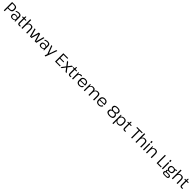

<svg xmlns="http://www.w3.org/2000/svg" viewBox="1857 -5978 11407 11407"><g transform="rotate(45 7560.5 -274.5)"><path d="M87 -700H309Q418 -700 473 -648Q528 -596 528 -492V-449Q528 -350 472.5 -299Q417 -248 309 -248H158V-308H289Q375 -308 413.5 -343Q452 -378 452 -451V-490Q452 -570 413.5 -605Q375 -640 289 -640H145L163 -661V0H87Z M968 -176V-362Q968 -426 933.5 -455Q899 -484 822 -484Q774 -484 727 -470Q680 -456 638 -431L626 -491Q652 -508 688 -520.5Q724 -533 763 -540.5Q802 -548 838 -548Q942 -548 993.5 -501.5Q1045 -455 1045 -362V0H995ZM794 8Q709 8 660.5 -32Q612 -72 612 -143V-173Q612 -245 661 -285Q710 -325 799 -325Q892 -325 947 -287Q1002 -249 1002 -178V-146Q1002 -74 946.5 -33Q891 8 794 8ZM815 -46Q885 -46 926 -76Q967 -106 967 -156V-171Q967 -219 928 -245Q889 -271 819 -271Q755 -271 720.5 -247.5Q686 -224 686 -166V-153Q686 -101 719.5 -73.5Q753 -46 815 -46Z M1377 8Q1305 8 1271.5 -28Q1238 -64 1238 -140V-536L1261 -671H1314V-145Q1314 -95 1331 -76Q1348 -57 1394 -57Q1408 -57 1423 -59Q1438 -61 1452 -65L1464 -7Q1451 -3 1436.5 0.5Q1422 4 1406.5 6Q1391 8 1377 8ZM1138 -540H1450V-480H1138Z M1969 -325Q1969 -409 1934.5 -448Q1900 -487 1826 -487Q1740 -487 1694 -428.5Q1648 -370 1648 -260L1611 -192L1612 -258Q1612 -398 1674.5 -473Q1737 -548 1853 -548Q1951 -548 1998 -494Q2045 -440 2045 -328V0H1969ZM1572 -740H1648V-361V0H1572Z M2140 -540H2215L2350 -48H2354L2496 -540H2603L2745 -48H2748L2884 -540H2959L2816 0H2684L2551 -455H2548L2415 0H2283Z M3386 -176V-362Q3386 -426 3351.5 -455Q3317 -484 3240 -484Q3192 -484 3145 -470Q3098 -456 3056 -431L3044 -491Q3070 -508 3106 -520.5Q3142 -533 3181 -540.5Q3220 -548 3256 -548Q3360 -548 3411.5 -501.5Q3463 -455 3463 -362V0H3413ZM3212 8Q3127 8 3078.5 -32Q3030 -72 3030 -143V-173Q3030 -245 3079 -285Q3128 -325 3217 -325Q3310 -325 3365 -287Q3420 -249 3420 -178V-146Q3420 -74 3364.5 -33Q3309 8 3212 8ZM3233 -46Q3303 -46 3344 -76Q3385 -106 3385 -156V-171Q3385 -219 3346 -245Q3307 -271 3237 -271Q3173 -271 3138.5 -247.5Q3104 -224 3104 -166V-153Q3104 -101 3137.5 -73.5Q3171 -46 3233 -46Z M3697 177 3771 -17 3764 28 3546 -540H3622L3798 -81H3802L3967 -540H4042L3778 191Z M4450 -64H4802V0H4392V-700H4798V-636H4450L4468 -687V-349L4450 -379H4779V-319H4450L4468 -349V-13Z M4864 -540H4957L5368 0H5275ZM5085 -297 5155 -275 4946 0H4859ZM5070 -269 5275 -540H5363L5140 -249Z M5633 8Q5561 8 5527.5 -28Q5494 -64 5494 -140V-536L5517 -671H5570V-145Q5570 -95 5587 -76Q5604 -57 5650 -57Q5664 -57 5679 -59Q5694 -61 5708 -65L5720 -7Q5707 -3 5692.5 0.5Q5678 4 5662.5 6Q5647 8 5633 8ZM5394 -540H5706V-480H5394Z M5824 -540H5874L5900 -344V0H5824ZM5874 -300Q5874 -422 5922.5 -485Q5971 -548 6062 -548Q6078 -548 6094.5 -545.5Q6111 -543 6127 -539L6123 -472Q6093 -480 6058 -480Q5980 -480 5940 -429.5Q5900 -379 5900 -277Z M6418 8Q6342 8 6288.5 -18.5Q6235 -45 6207 -95.5Q6179 -146 6179 -218V-322Q6179 -393 6208.5 -443Q6238 -493 6293 -520.5Q6348 -548 6425 -548Q6542 -548 6604.5 -485.5Q6667 -423 6667 -310V-244H6240V-299H6606L6593 -277V-327Q6593 -401 6548.5 -442.5Q6504 -484 6426 -484Q6344 -484 6299.5 -441.5Q6255 -399 6255 -322V-211Q6255 -135 6298 -94.5Q6341 -54 6420 -54Q6491 -54 6534.5 -82.5Q6578 -111 6588 -163L6661 -159Q6644 -79 6580.5 -35.5Q6517 8 6418 8Z M7591 -326Q7591 -408 7556.5 -447.5Q7522 -487 7451 -487Q7366 -487 7321 -428.5Q7276 -370 7276 -260L7239 -192V-258Q7239 -398 7301 -473Q7363 -548 7478 -548Q7574 -548 7620.5 -494.5Q7667 -441 7667 -330V0H7591ZM6809 -540H6859L6885 -351V0H6809ZM7200 -326Q7200 -408 7165.5 -447.5Q7131 -487 7060 -487Q6975 -487 6930 -428.5Q6885 -370 6885 -260L6849 -192V-258Q6849 -398 6910.5 -473Q6972 -548 7087 -548Q7183 -548 7229.5 -494Q7276 -440 7276 -330V0H7200Z M8050 8Q7974 8 7920.5 -18.5Q7867 -45 7839 -95.5Q7811 -146 7811 -218V-322Q7811 -393 7840.5 -443Q7870 -493 7925 -520.5Q7980 -548 8057 -548Q8174 -548 8236.5 -485.5Q8299 -423 8299 -310V-244H7872V-299H8238L8225 -277V-327Q8225 -401 8180.5 -442.5Q8136 -484 8058 -484Q7976 -484 7931.5 -441.5Q7887 -399 7887 -322V-211Q7887 -135 7930 -94.5Q7973 -54 8052 -54Q8123 -54 8166.5 -82.5Q8210 -111 8220 -163L8293 -159Q8276 -79 8212.5 -35.5Q8149 8 8050 8Z M8964 8Q8830 8 8759 -41Q8688 -90 8688 -183V-199Q8688 -260 8720.5 -302.5Q8753 -345 8815 -367Q8877 -389 8964 -389Q9050 -389 9111.5 -367Q9173 -345 9205.5 -302.5Q9238 -260 9238 -199V-183Q9238 -90 9168.5 -41Q9099 8 8964 8ZM8964 -56Q9065 -56 9112 -88Q9159 -120 9159 -185V-202Q9159 -268 9111 -303.5Q9063 -339 8964 -339Q8866 -339 8816.5 -303.5Q8767 -268 8767 -202V-185Q8767 -120 8815.5 -88Q8864 -56 8964 -56ZM8964 -346Q8880 -346 8821.5 -366Q8763 -386 8733 -425Q8703 -464 8703 -519V-535Q8703 -616 8772.5 -662Q8842 -708 8964 -708Q9086 -708 9154.5 -662Q9223 -616 9223 -535V-519Q9223 -463 9193.5 -424.5Q9164 -386 9106 -366Q9048 -346 8964 -346ZM8964 -396Q9059 -396 9102.5 -426Q9146 -456 9146 -517V-532Q9146 -586 9099.5 -615Q9053 -644 8964 -644Q8875 -644 8828 -614.5Q8781 -585 8781 -532V-517Q8781 -457 8825 -426.5Q8869 -396 8964 -396Z M9677 8Q9604 8 9548.5 -23.5Q9493 -55 9462.5 -112Q9432 -169 9432 -245V-300Q9432 -376 9462.5 -431.5Q9493 -487 9548 -517.5Q9603 -548 9678 -548Q9783 -548 9840 -488.5Q9897 -429 9897 -321V-219Q9897 -111 9839.5 -51.5Q9782 8 9677 8ZM9393 -540H9440L9469 -370V180H9393ZM9670 -51Q9742 -51 9781 -97.5Q9820 -144 9820 -226V-312Q9820 -396 9781 -442Q9742 -488 9670 -488Q9576 -488 9522.5 -434.5Q9469 -381 9469 -288V-255Q9469 -160 9523 -105.5Q9577 -51 9670 -51Z M10221 8Q10149 8 10115.5 -28Q10082 -64 10082 -140V-536L10105 -671H10158V-145Q10158 -95 10175 -76Q10192 -57 10238 -57Q10252 -57 10267 -59Q10282 -61 10296 -65L10308 -7Q10295 -3 10280.5 0.5Q10266 4 10250.5 6Q10235 8 10221 8ZM9982 -540H10294V-480H9982Z M11056 -700V-636H10823L10861 -675V0H10785V-675L10821 -636H10591V-700Z M11548 -325Q11548 -409 11513.5 -448Q11479 -487 11405 -487Q11319 -487 11273 -428.5Q11227 -370 11227 -260L11190 -192L11191 -258Q11191 -398 11253.5 -473Q11316 -548 11432 -548Q11530 -548 11577 -494Q11624 -440 11624 -328V0H11548ZM11151 -740H11227V-361V0H11151Z M11862 -540V0H11786V-540ZM11866 -728V-611H11781V-728Z M12433 -325Q12433 -409 12398.5 -448Q12364 -487 12290 -487Q12204 -487 12158 -428.5Q12112 -370 12112 -260L12076 -192V-258Q12076 -398 12138.5 -473Q12201 -548 12317 -548Q12415 -548 12462 -494Q12509 -440 12509 -328V0H12433ZM12036 -540H12086L12112 -361V0H12036Z M12985 -64H13289V0H12927V-700H13003V-13Z M13449 -540V0H13373V-540ZM13453 -728V-611H13368V-728Z M13820 -160Q13718 -160 13661 -206Q13604 -252 13604 -335V-373Q13604 -457 13661 -502.5Q13718 -548 13820 -548Q13922 -548 13979 -502.5Q14036 -457 14036 -373V-335Q14036 -252 13979 -206Q13922 -160 13820 -160ZM13739 186Q13661 186 13620.5 154.5Q13580 123 13580 62Q13580 1 13620 -30.5Q13660 -62 13739 -62H13902Q13979 -62 14020 -30.5Q14061 1 14061 62Q14061 123 14020 154.5Q13979 186 13902 186ZM13894 130Q13985 130 13985 62Q13985 -6 13894 -6H13747Q13654 -6 13654 62Q13654 132 13747 130ZM13713 -38Q13672 -38 13648.5 -57.5Q13625 -77 13625 -111Q13625 -145 13648 -164.5Q13671 -184 13714 -184H13820V-160H13752Q13723 -160 13707.5 -147Q13692 -134 13693 -111Q13693 -87 13707 -74.5Q13721 -62 13750 -62H13820V-38ZM13820 -219Q13888 -219 13924.5 -250Q13961 -281 13961 -338V-370Q13961 -426 13924.5 -457Q13888 -488 13820 -488Q13754 -488 13716.5 -457Q13679 -426 13679 -370V-338Q13679 -282 13716.5 -250.5Q13754 -219 13820 -219ZM13933 -516 14070 -561H14091V-488L13933 -474Z M14606 -325Q14606 -409 14571.5 -448Q14537 -487 14463 -487Q14377 -487 14331 -428.5Q14285 -370 14285 -260L14248 -192L14249 -258Q14249 -398 14311.5 -473Q14374 -548 14490 -548Q14588 -548 14635 -494Q14682 -440 14682 -328V0H14606ZM14209 -740H14285V-361V0H14209Z M15014 8Q14942 8 14908.5 -28Q14875 -64 14875 -140V-536L14898 -671H14951V-145Q14951 -95 14968 -76Q14985 -57 15031 -57Q15045 -57 15060 -59Q15075 -61 15089 -65L15101 -7Q15088 -3 15073.5 0.5Q15059 4 15043.5 6Q15028 8 15014 8ZM14775 -540H15087V-480H14775Z"/></g></svg>

Font: Pathway Extreme 8pt Thin Light
Style: Regular
Weight: 300
Version: Version 1.001;gftools[0.9.26]